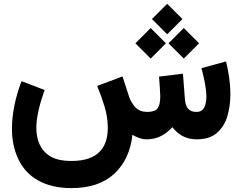

<svg xmlns="http://www.w3.org/2000/svg" viewBox="-20 -717 1246 988"><path d="M761.7 -619.1 840.3 -540.5 918.9 -619.1 840.3 -697.3ZM847.2 -494.1 925.8 -415.5 1004.4 -494.1 925.8 -572.8ZM676.8 -494.1 755.4 -415.5 833.5 -494.1 755.4 -572.8ZM736.3 0C793.5 0 834 -27.3 867.2 -62.5C894.5 -27.3 932.6 0 991.7 0C1035.6 0 1070.3 -10.7 1095.7 -32.7C1121.1 -54.7 1139.2 -83 1149.9 -118.7C1160.2 -153.8 1165.5 -191.4 1165.5 -231.9C1165.5 -289.1 1156.2 -349.6 1143.1 -400.9L1016.6 -366.2C1022 -344.7 1042 -273.9 1042 -219.7C1042 -198.2 1038.6 -179.7 1031.2 -164.6C1023.9 -148.9 1010.3 -141.1 990.7 -141.1C949.2 -141.1 935.1 -166.5 931.6 -206.1L921.4 -337.9L798.3 -322.8C801.3 -288.6 804.7 -234.4 804.7 -221.7C804.7 -192.9 800.3 -172.4 791.5 -160.2C782.2 -147.5 764.2 -141.1 737.3 -141.1C710.9 -141.6 690.4 -149.4 676.3 -165.5C661.6 -181.2 650.4 -200.2 643.1 -223.1L610.4 -323.7L480 -274.9C494.1 -241.2 506.8 -205.6 518.1 -168.5C529.3 -130.9 534.7 -94.7 534.7 -59.6C534.7 37.6 488.8 111.3 348.1 111.3C302.2 111.3 266.1 103.5 239.7 87.9C187 56.6 167 2 167 -60.5C167 -117.7 185.5 -185.1 209.5 -253.9L90.8 -299.3C59.1 -216.8 41.5 -132.3 41.5 -54.7C41.5 3.4 52.2 55.2 74.2 101.6C117.7 193.8 208 251 348.1 251C441.4 251 515.1 226.1 568.4 176.8C621.6 127.4 652.3 60.5 661.6 -23.4C682.6 -11.2 706.5 0 736.3 0Z"/></svg>

Font: Vazirmatn ExtraBold
Style: Regular
Weight: 800
Designer: Saber Rastikerdar
Foundry: Saber Rastikerdar
Version: Version 33.003